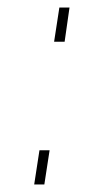

<svg xmlns="http://www.w3.org/2000/svg" viewBox="-20 -491 279 511"><path d="M124 -380 138 -471H165L152 -380ZM71 0 85 -91H112L98 0Z"/></svg>

Font: Hanken Grotesk Thin
Style: Italic
Weight: 250
Italic angle: -8°
Designer: Alfredo Marco Pradil
Foundry: Hanken Design Co.
Version: Version 3.013